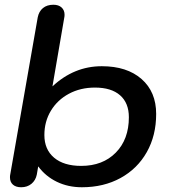

<svg xmlns="http://www.w3.org/2000/svg" viewBox="-20 -779 714 809"><path d="M22 -32Q22 -39 23 -43L139 -706Q144 -731 161 -745Q178 -759 205 -759Q227 -759 239.5 -747.5Q252 -736 252 -717Q252 -710 251 -706L201 -415Q292 -500 409 -500Q515 -500 576.5 -446Q638 -392 638 -299Q638 -208 598.5 -138Q559 -68 488 -29Q417 10 325 10Q267 10 219.5 -13Q172 -36 141 -78L135 -43Q130 -19 112.5 -4.5Q95 10 69 10Q47 10 34.5 -1Q22 -12 22 -32ZM523 -285Q523 -345 486 -377.5Q449 -410 380 -410Q319 -410 270.5 -384Q222 -358 194.5 -312.5Q167 -267 167 -210Q167 -149 208 -114.5Q249 -80 322 -80Q413 -80 468 -136Q523 -192 523 -285Z"/></svg>

Font: Kodchasan SemiBold
Style: Italic
Weight: 600
Italic angle: -10°
Version: Version 1.000; ttfautohint (v1.6)